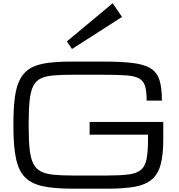

<svg xmlns="http://www.w3.org/2000/svg" viewBox="-20 -1144 1103 1180"><path d="M62.5 -365.2V-384.8Q62.5 -484.4 72.3 -552Q82 -619.6 106 -662.1Q129.9 -704.6 171.1 -727.1Q212.4 -749.5 274.9 -757.6Q337.4 -765.6 425.3 -765.6H608.9Q724.1 -765.6 796.1 -756.8Q868.2 -748 907 -723.1Q945.8 -698.2 960.4 -650.6Q975.1 -603 975.1 -525.9H881.3Q881.3 -584 871.1 -616.5Q860.8 -648.9 832.5 -663.3Q804.2 -677.7 750.2 -681.2Q696.3 -684.6 608.9 -684.6H425.3Q355.5 -684.6 307.6 -680.4Q259.8 -676.3 229.7 -661.4Q199.7 -646.5 183.8 -614.3Q168 -582 162.1 -526.4Q156.2 -470.7 156.2 -384.8V-365.2Q156.2 -282.2 162.1 -227.5Q168 -172.9 183.8 -140.1Q199.7 -107.4 229.7 -91.3Q259.8 -75.2 307.6 -70.3Q355.5 -65.4 425.3 -65.4H641.6Q722.2 -65.4 771.5 -72Q820.8 -78.6 846.4 -100.3Q872.1 -122.1 880.9 -166.7Q889.6 -211.4 889.6 -287.6V-316.4H530.8V-394.5H983.4V-287.6Q983.4 -192.4 967.3 -132.8Q951.2 -73.2 912.8 -40.8Q874.5 -8.3 808.3 3.7Q742.2 15.6 641.6 15.6H425.3Q315.4 15.6 244.6 0.7Q173.8 -14.2 134 -54.2Q94.2 -94.2 78.4 -169.4Q62.5 -244.6 62.5 -365.2ZM422.4 -842.8 391.1 -889.6 672.4 -1124 730 -1040Z"/></svg>

Font: Michroma
Style: Regular
Weight: 400
Designer: Vernon Adams
Foundry: Vernon Adams
Version: Version 1.100; ttfautohint (v1.8.4.7-5d5b);gftools[0.9.29]